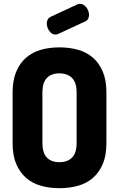

<svg xmlns="http://www.w3.org/2000/svg" viewBox="-20 -979 623 1005"><path d="M291 6Q239 6 194.5 -6.5Q150 -19 117 -47.5Q84 -76 65 -120.5Q46 -165 46 -230V-495Q46 -559 65 -604Q84 -649 117 -677.5Q150 -706 194.5 -718.5Q239 -731 291 -731Q343 -731 388 -718.5Q433 -706 466 -677.5Q499 -649 518 -604Q537 -559 537 -495V-230Q537 -165 518 -120.5Q499 -76 466 -47.5Q433 -19 388 -6.5Q343 6 291 6ZM381 -495Q381 -547 357 -571Q333 -595 291 -595Q249 -595 225.5 -571Q202 -547 202 -495V-230Q202 -178 225.5 -154Q249 -130 291 -130Q333 -130 357 -154Q381 -178 381 -230ZM286 -802Q276 -798 271 -798Q251 -798 238 -817Q225 -836 225 -856Q225 -881 245 -891L385 -956Q392 -959 399 -959Q409 -959 417.5 -953.5Q426 -948 432.5 -939.5Q439 -931 442.5 -921Q446 -911 446 -901Q446 -890 441.5 -881Q437 -872 426 -867Z"/></svg>

Font: AkaAcidDosis
Style: ExtraBold
Weight: 800
Designer: Edgar Tolentino, Pablo Impallari, Igino Marini, Aka-Acid
Foundry: Edgar Tolentino, Pablo Impallari, Igino Marini, Aka-Acid
Version: Version 1.007